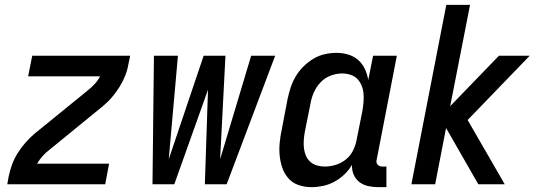

<svg xmlns="http://www.w3.org/2000/svg" viewBox="-20 -760 2240 792"><path d="M10 0 16 -33Q21 -58 30 -82Q39 -106 53 -128.5Q67 -151 85 -171.5Q103 -192 123 -209L342 -387Q357 -399 370.5 -413.5Q384 -428 393 -445H96L113 -530H517L510 -497Q506 -472 496.5 -448Q487 -424 473 -401.5Q459 -379 441.5 -358.5Q424 -338 403 -321L185 -143Q169 -131 156 -116.5Q143 -102 133 -85H430L414 0Z M609 0 615 -530H714L676 -103L820 -530H910L888 -103L1016 -530H1115L915 0H825L838 -390L699 0Z M1265 12Q1237 12 1212 3.5Q1187 -5 1170 -24Q1153 -43 1144.5 -68Q1136 -93 1133.5 -119.5Q1131 -146 1134 -174Q1137 -202 1143 -230L1166 -350Q1171 -374 1178.5 -397.5Q1186 -421 1199 -443.5Q1212 -466 1231 -485Q1250 -504 1272.5 -517.5Q1295 -531 1319.5 -536.5Q1344 -542 1368 -542Q1393 -542 1416.5 -535Q1440 -528 1457.5 -512.5Q1475 -497 1485 -475.5Q1495 -454 1499 -430L1519 -530H1617L1534 -102Q1532 -96 1533 -90.5Q1534 -85 1537.5 -81Q1541 -77 1546 -75Q1551 -73 1557 -73H1574V12H1540Q1519 12 1498.5 7.5Q1478 3 1462.5 -9Q1447 -21 1439 -39.5Q1431 -58 1432 -80Q1419 -58 1400 -40Q1381 -22 1358.5 -10Q1336 2 1312 7Q1288 12 1265 12ZM1320 -73Q1342 -73 1365 -80Q1388 -87 1407 -102.5Q1426 -118 1436.5 -139.5Q1447 -161 1451 -183L1475 -303Q1478 -321 1479.5 -339Q1481 -357 1479.5 -374.5Q1478 -392 1471.5 -407.5Q1465 -423 1454 -434.5Q1443 -446 1426 -451.5Q1409 -457 1391 -457Q1368 -457 1344 -448Q1320 -439 1302.5 -420.5Q1285 -402 1275 -379.5Q1265 -357 1261 -334L1237 -214Q1234 -197 1233 -180Q1232 -163 1234 -147Q1236 -131 1242.5 -116.5Q1249 -102 1260.5 -92Q1272 -82 1287.5 -77.5Q1303 -73 1320 -73Z M1953 0 1820 -232 1775 0H1677L1821 -740H1919L1837 -322L2038 -530H2165L1909 -265L2062 0Z"/></svg>

Font: Lode Dark
Style: Bold Italic
Weight: 700
Italic angle: -11°
Monospace: yes
Designer: Belleve Invis
Foundry: Belleve Invis
Version: Version 29.2.0; ttfautohint (v1.8.3)